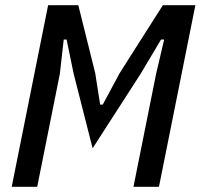

<svg xmlns="http://www.w3.org/2000/svg" viewBox="-20 -718 771 738"><path d="M580 -434 611 -566H599L521 -435L336 -148L263 -435L236 -566H225L210 -434L123 0H25L165 -698H281L346 -437L365 -316H375L440 -437L606 -698H731L591 0H493Z"/></svg>

Font: IBM Plex Sans Condensed Medium
Style: Italic
Weight: 500
Width: 3
Italic angle: -11°
Designer: Mike Abbink, Paul van der Laan, Pieter van Rosmalen
Foundry: Bold Monday
Version: Version 1.3